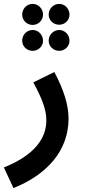

<svg xmlns="http://www.w3.org/2000/svg" viewBox="-53 -736 435 986"><path d="M251 -609C280 -609 304 -632 304 -661C304 -691 280 -716 251 -716C221 -716 197 -691 197 -661C197 -632 221 -609 251 -609ZM115 -608C144 -608 168 -632 168 -661C168 -691 144 -716 115 -716C84 -716 61 -691 61 -661C61 -632 84 -608 115 -608ZM115 -475C144 -475 168 -498 168 -527C168 -557 144 -582 115 -582C84 -582 61 -557 61 -527C61 -498 84 -475 115 -475ZM251 -475C280 -475 304 -498 304 -527C304 -557 280 -582 251 -582C221 -582 197 -557 197 -527C197 -498 221 -475 251 -475ZM16 230C188 161 299 38 299 -127C299 -196 275 -274 226 -366L118 -313C162 -232 185 -174 185 -118C185 -28 128 59 -33 124Z"/></svg>

Font: Noto Sans Arabic SemCond SemBd
Style: Regular
Weight: 600
Width: 4
Designer: Monotype Design Team, Nadine Chahine, Nizar Qandah and Khaled Hosny
Foundry: Monotype Imaging Inc.
Version: Version 2.012